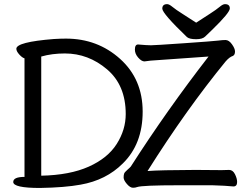

<svg xmlns="http://www.w3.org/2000/svg" viewBox="-20 -907 1203 941"><path d="M182.1 -45.9Q322.3 -48.8 415 -90.3Q507.8 -131.8 552 -201.4Q596.2 -271 596.2 -348.1Q596.2 -489.3 504.6 -567.1Q413.1 -645 297.9 -645Q234.9 -645 182.1 -629.9ZM175.8 14.2Q44.9 14.2 44.9 -15.1Q44.9 -40 100.1 -40V-621.1Q88.9 -624 74.5 -639.9Q60.1 -655.8 60.1 -668Q60.1 -701.2 244.1 -715.8Q277.3 -717.8 303.2 -717.8Q458 -717.8 568.6 -618.4Q679.2 -519 679.2 -360.1Q679.2 -201.2 582 -106Q500 -23.9 375 -2Q297.9 12.2 175.8 14.2ZM631.8 13.2Q617.7 13.2 601.8 -5.4Q585.9 -23.9 585.9 -37.1Q585.9 -49.3 588.4 -56.2Q590.8 -63 604 -74.5Q617.2 -85.9 621.1 -90.8Q797.9 -366.7 1002 -629.9L718.8 -609.9L688 -606Q673.8 -606 657.5 -624.5Q641.1 -643.1 641.1 -664.1Q641.1 -689 656.7 -689Q700.7 -685.1 719.7 -685.1Q737.8 -685.1 881.8 -695.1Q1025.9 -705.1 1048.3 -708Q1070.8 -710.9 1085 -710.9Q1102.1 -710.9 1116.9 -689.9Q1131.8 -668.9 1131.8 -654.8Q1131.8 -637.7 1121.1 -632.8Q1105 -627.9 1085.9 -606Q892.1 -369.1 703.1 -68.8Q764.2 -73.7 938 -74.2L1065.9 -73.2Q1087.9 -73.2 1103 -74.2Q1121.1 -74.2 1131.6 -53.2Q1142.1 -32.2 1142.1 -15.1Q1142.1 6.8 1124 6.8Q1085.9 2.9 1021 1H856Q676.8 1 651.9 9.8Q643.1 13.2 631.8 13.2ZM941.4 -714.8Q909.2 -714.8 896.5 -725.1Q775.4 -841.3 775.4 -864.7Q775.4 -886.7 799.3 -886.7Q809.1 -886.7 825.2 -873.3Q841.3 -859.9 875.5 -838.4Q909.7 -816.9 941.4 -795.9Q973.6 -816.9 1007.1 -838.4Q1040.5 -859.9 1056.4 -873.3Q1072.3 -886.7 1082.5 -886.7Q1106.4 -886.7 1106.4 -865.7Q1106.4 -844.7 1018.6 -759.8Q998.5 -740.7 985.4 -727.8Q972.2 -714.8 941.4 -714.8Z"/></svg>

Font: LXGW WenKai Screen R
Style: Regular
Weight: 400
Designer: Fontworks Inc.
Version: Version 1.235;May 31, 2022